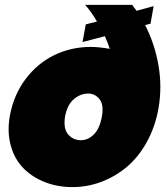

<svg xmlns="http://www.w3.org/2000/svg" viewBox="-20 -760 683 786"><path d="M20 -284.2Q35.6 -371.1 84.7 -436.3Q133.8 -501.5 202.9 -534.7Q272 -567.9 351.1 -567.9Q384.8 -567.9 429.2 -560.1Q423.3 -581.1 409.2 -611.8L317.9 -587.9L331.1 -660.2L377 -671.9Q352.1 -714.8 328.1 -740.2H521Q523.9 -736.3 530 -728Q536.1 -719.7 539.1 -715.8L608.9 -734.9L596.2 -663.1L574.2 -657.2Q613.3 -581.1 628.7 -492.7Q644 -404.3 628.9 -316.9Q615.2 -240.2 580.8 -178.2Q546.4 -116.2 498.8 -76.4Q451.2 -36.6 394.3 -15.4Q337.4 5.9 276.9 5.9Q215.3 5.9 163.3 -14.6Q111.3 -35.2 75.4 -71.8Q39.6 -108.4 24.2 -163.6Q8.8 -218.8 20 -284.2ZM246.1 -282.2Q242.2 -255.4 246.1 -237.1Q250 -218.8 261.2 -207.3Q272.5 -195.8 284.9 -190.9Q297.4 -186 311 -186Q339.8 -186 363.8 -209.2Q387.7 -232.4 397 -282.2Q405.8 -331.1 387.5 -354Q369.1 -377 340.8 -377Q309.6 -377 282.5 -354.2Q255.4 -331.5 246.1 -282.2Z"/></svg>

Font: SVN-Poppins Black
Style: Italic
Weight: 900
Italic angle: -10°
Designer: Ninad Kale (Devanagari), Jonny Pinhorn (Latin)
Foundry: Indian Type Foundry
Version: Version 3.002 2017